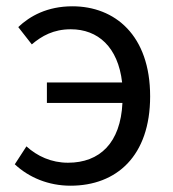

<svg xmlns="http://www.w3.org/2000/svg" viewBox="-20 -577 550 610"><path d="M129 -250H369C363 -123 297 -60 196 -60C143 -60 98 -81 64 -112L27 -55C72 -13 134 13 204 13C350 13 457 -81 457 -271C457 -465 345 -557 210 -557C130 -557 75 -526 38 -491L81 -436C113 -463 150 -484 205 -484C291 -484 355 -428 368 -315H129Z"/></svg>

Font: Noto Sans CJK SC
Style: Regular
Weight: 400
Designer: Ryoko NISHIZUKA 西塚涼子 (kana, bopomofo & ideographs); Paul D. Hunt (Latin, Greek & Cyrillic); Sandoll Communications 산돌커뮤니
Foundry: Adobe
Version: Version 2.004;hotconv 1.0.118;makeotfexe 2.5.65603